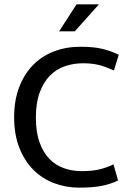

<svg xmlns="http://www.w3.org/2000/svg" viewBox="-20 -854 599 883"><path d="M355 -67Q405 -67 437.5 -75Q470 -83 502 -98L523 -24Q488 -7 446.5 1Q405 9 345 9Q283 9 228 -12Q173 -33 132.5 -74Q92 -115 68.5 -175.5Q45 -236 45 -315Q45 -392 68 -452.5Q91 -513 131.5 -554.5Q172 -596 228 -617.5Q284 -639 350 -639Q412 -639 452 -629Q492 -619 526 -602L504 -530Q485 -538 468.5 -544.5Q452 -551 435.5 -555Q419 -559 401.5 -561Q384 -563 362 -563Q318 -563 278.5 -549.5Q239 -536 209.5 -506Q180 -476 162.5 -428.5Q145 -381 145 -314Q145 -246 162 -199Q179 -152 207.5 -123Q236 -94 274 -80.5Q312 -67 355 -67ZM324 -710H252L332 -834H435Z"/></svg>

Font: Mukta Vaani
Style: Regular
Weight: 400
Designer: Noopur Datye, Girish Dalvi, Yashodeep Gholap, Pallavi Karambelkar
Foundry: Ek Type
Version: Version 2.538;PS 1.000;hotconv 16.6.51;makeotf.lib2.5.65220;